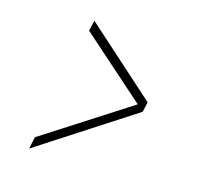

<svg xmlns="http://www.w3.org/2000/svg" viewBox="-78 -599 722 667"><g transform="rotate(15 283.0 -266.0)"><path d="M183.5 -509.5 435.5 -283.5 427.5 -247.5 79.5 -22 88.5 -65 408 -270.5 407 -265.5 174.5 -471.5Z"/></g></svg>

Font: Epilogue ExtraLight
Style: Italic
Weight: 250
Italic angle: -12°
Designer: Tyler Finck
Foundry: Etcetera Type Co
Version: Version 2.112